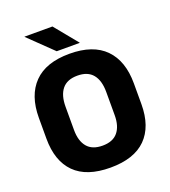

<svg xmlns="http://www.w3.org/2000/svg" viewBox="-150 -935 936 1060"><g transform="rotate(-20 317.5 -405.0)"><path d="M317.5 15.5Q178 15.5 108.2 -54.5Q38.5 -124.5 38.5 -256V-377.5Q38.5 -509.5 108.8 -581.2Q179 -653 317.5 -653Q456 -653 526.2 -581.2Q596.5 -509.5 596.5 -377.5V-256Q596.5 -124.5 526.5 -54.5Q456.5 15.5 317.5 15.5ZM317.5 -113.5Q378 -113.5 407.5 -149Q437 -184.5 437 -248.5V-385.5Q437 -452.5 407.5 -488.5Q378 -524.5 317.5 -524.5Q257 -524.5 227.5 -488.5Q198 -452.5 198 -385.5V-248.5Q198 -184.5 227.5 -149Q257 -113.5 317.5 -113.5ZM392 -691.5 281.5 -826.5H117.5V-825L257 -690H392Z"/></g></svg>

Font: Anek Malayalam Medium
Style: Bold
Weight: 700
Version: Version 1.003